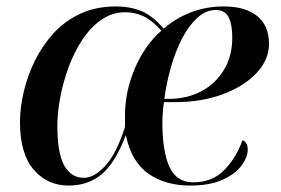

<svg xmlns="http://www.w3.org/2000/svg" viewBox="-20 -566 871 596"><path d="M193 10Q127 10 84.5 -39.5Q42 -89 42 -187Q42 -231 53.5 -280.5Q65 -330 88 -377Q111 -424 146 -462.5Q181 -501 229.5 -523.5Q278 -546 340 -546Q383 -546 418 -532Q453 -518 488 -477Q525 -509 572 -527.5Q619 -546 675 -546Q741 -546 778 -516.5Q815 -487 815 -430Q815 -381 777 -340Q739 -299 673 -274Q607 -249 523 -249H489Q487 -236 485.5 -218.5Q484 -201 484 -188Q484 -96 506 -48Q528 0 580 0Q638 0 675 -37Q712 -74 733 -131Q749 -124 749 -102Q749 -79 730.5 -53Q712 -27 672 -8.5Q632 10 571 10Q493 10 440.5 -27Q388 -64 371 -145H370Q337 -59 295 -24.5Q253 10 193 10ZM503 -259Q559 -259 603.5 -282Q648 -305 674.5 -348Q701 -391 701 -449Q701 -491 689.5 -513Q678 -535 650 -535Q620 -535 593.5 -511.5Q567 -488 546 -448Q525 -408 511 -359Q497 -310 490 -259ZM240 -14Q273 -14 307.5 -52Q342 -90 368 -172Q368 -179 368 -188.5Q368 -198 368 -206Q368 -282 398.5 -353.5Q429 -425 481 -471Q452 -503 425.5 -515.5Q399 -528 369 -528Q328 -528 294.5 -504.5Q261 -481 235.5 -442.5Q210 -404 193 -357.5Q176 -311 167 -263.5Q158 -216 158 -176Q158 -90 179.5 -52Q201 -14 240 -14Z"/></svg>

Font: Noto Serif Display Medium
Style: Italic
Weight: 500
Italic angle: -12°
Designer: Monotype Design Team
Foundry: Monotype Imaging Inc.
Version: Version 2.009